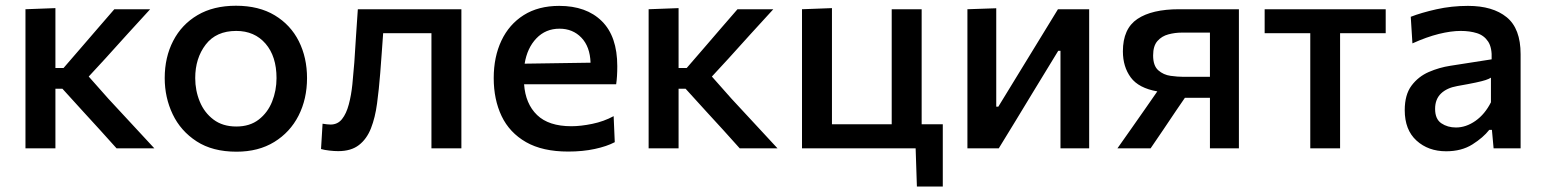

<svg xmlns="http://www.w3.org/2000/svg" viewBox="-20 -530 5512 686"><path d="M71 0V-497L178 -501V-287H207L271 -361Q300 -395 329.8 -429.2Q359.5 -463.5 388.5 -497H516.5Q476 -453 436 -409Q396 -365 356.5 -321L297 -256.5L367 -177.5Q408 -133 449.5 -88.5Q491 -44 531.5 0H396.5Q367 -33 337.2 -65.8Q307.5 -98.5 278 -130.5L203 -213H178V0Z M825 12Q739.5 12 682.5 -25Q625.5 -62 597 -121.8Q568.5 -181.5 568.5 -251Q568.5 -325.5 598.8 -384Q629 -442.5 685.8 -476Q742.5 -509.5 823 -509.5Q905 -509.5 961.8 -475.2Q1018.5 -441 1047.8 -382.5Q1077 -324 1077 -251Q1077 -176.5 1046.8 -117Q1016.5 -57.5 960 -22.8Q903.5 12 825 12ZM824.5 -78Q872.5 -78 904.5 -102.8Q936.5 -127.5 952.2 -167Q968 -206.5 968 -251Q968 -328.5 928.8 -374Q889.5 -419.5 824 -419.5Q752.5 -419.5 715 -370.8Q677.5 -322 677.5 -251Q677.5 -206.5 693.8 -167Q710 -127.5 742.8 -102.8Q775.5 -78 824.5 -78Z M1188.5 10Q1174.5 10 1157 8Q1139.5 6 1127 2.5L1132.5 -88Q1140.5 -86.5 1148.5 -85.8Q1156.5 -85 1161 -85Q1186.5 -85 1202 -104.5Q1217.5 -124 1226.2 -156.8Q1235 -189.5 1239 -228.8Q1243 -268 1246 -307.5Q1249 -356 1252.2 -404Q1255.5 -452 1258.5 -497H1628.5V0H1521.5V-411.5H1349Q1346.5 -375.5 1343.8 -339.2Q1341 -303 1338.5 -268.5Q1334 -211 1327.2 -160.5Q1320.5 -110 1305.5 -71.8Q1290.5 -33.5 1262.5 -11.8Q1234.5 10 1188.5 10Z M2010 11.5Q1918.5 11.5 1859.5 -22.2Q1800.5 -56 1772.2 -115.2Q1744 -174.5 1744 -251Q1744 -326.5 1771.5 -384.8Q1799 -443 1851.2 -476Q1903.5 -509 1978 -509Q2075 -509 2130.2 -454.5Q2185.5 -400 2185.5 -293.5Q2185.5 -255.5 2181.5 -229H1852.5Q1857.5 -159 1899 -119Q1940.5 -79 2021.5 -79Q2055 -79 2096.2 -87.5Q2137.5 -96 2172.5 -115L2176.5 -22Q2148 -7 2105.2 2.2Q2062.5 11.5 2010 11.5ZM1979 -427.5Q1929.5 -427.5 1896.5 -393Q1863.5 -358.5 1854.5 -302.5L2090 -306Q2088 -363.5 2057.2 -395.5Q2026.5 -427.5 1979 -427.5Z M2297.5 0V-497L2404.5 -501V-287H2433.5L2497.5 -361Q2526.5 -395 2556.2 -429.2Q2586 -463.5 2615 -497H2743Q2702.5 -453 2662.5 -409Q2622.5 -365 2583 -321L2523.5 -256.5L2593.5 -177.5Q2634.5 -133 2676 -88.5Q2717.5 -44 2758 0H2623Q2593.5 -33 2563.8 -65.8Q2534 -98.5 2504.5 -130.5L2429.5 -213H2404.5V0Z M3256 136.5 3251.5 0H2845.5V-497L2952.5 -501V-86H3166V-497H3273V-86H3348.5V136.5Z M3436.5 0V-497L3539.5 -500.5V-149H3547L3640 -301Q3670.5 -350.5 3700.5 -399.8Q3730.5 -449 3760 -497H3871.5V0H3769V-348.5H3761L3669.5 -198.5Q3639 -148.5 3608.8 -98.5Q3578.5 -48.5 3548.5 0Z M3972.5 0Q3998 -36 4023.8 -72.8Q4049.5 -109.5 4074 -144.5L4115 -203.5Q4048.5 -215 4020.2 -253.2Q3992 -291.5 3992 -346.5Q3992 -427.5 4043.8 -462.2Q4095.5 -497 4193 -497H4406.5V0H4303V-180.5H4213.5L4182 -134.5Q4159.5 -100.5 4136.5 -66.8Q4113.5 -33 4091 0ZM4209 -255.5H4303V-413.5H4202.5Q4178 -413.5 4154.5 -407.2Q4131 -401 4115.5 -383.5Q4100 -366 4100 -332Q4100 -295 4118.5 -278.8Q4137 -262.5 4162.5 -259Q4188 -255.5 4209 -255.5Z M4661.5 0V-411.5H4498.5V-497H4931V-411.5H4768V0Z M5147 10.5Q5083 10.5 5041 -27.8Q4999 -66 4999 -136.5Q4999 -191.5 5023.2 -224Q5047.5 -256.5 5085 -272.8Q5122.5 -289 5162 -295L5309.5 -318Q5311.5 -359.5 5297 -381.5Q5282.5 -403.5 5257 -411.5Q5231.5 -419.5 5199 -419.5Q5164.5 -419.5 5121 -408.8Q5077.5 -398 5026.5 -375L5020.5 -470Q5057.5 -484.5 5112 -496.8Q5166.5 -509 5225 -509Q5313.5 -509 5363.2 -468.5Q5413 -428 5413 -336.5V0H5316.5L5310.5 -66H5301Q5279.5 -38.5 5240.8 -14Q5202 10.5 5147 10.5ZM5182 -74.5Q5218 -74.5 5251.8 -98.2Q5285.5 -122 5307 -164.5V-252.5Q5300 -248 5288 -244Q5276 -240 5252.5 -235Q5229 -230 5186.5 -222.5Q5149.5 -216 5128.5 -195.8Q5107.5 -175.5 5107.5 -141Q5107.5 -104.5 5129.8 -89.5Q5152 -74.5 5182 -74.5Z"/></svg>

Font: Commissioner Medium
Style: Regular
Weight: 500
Designer: Kostas Bartsokas
Foundry: Kostas Bartsokas
Version: Version 1.000; ttfautohint (v1.8.3)